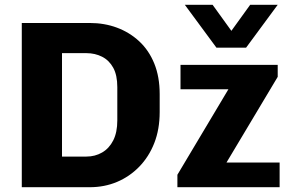

<svg xmlns="http://www.w3.org/2000/svg" viewBox="-20 -782 1220 802"><path d="M71 0V-686H355Q416 -686 468.5 -666.5Q521 -647 561.5 -609.5Q602 -572 624.5 -516.5Q647 -461 647 -389V-314Q647 -242 624.5 -184.5Q602 -127 561.5 -85.5Q521 -44 468.5 -22Q416 0 355 0ZM239 -128H341Q377 -128 406.5 -145Q436 -162 453 -195.5Q470 -229 470 -279V-418Q470 -468 453 -499Q436 -530 406.5 -545Q377 -560 341 -560H239ZM721 0V-52L934 -409H734V-511H1140V-461L926 -103H1148V0ZM1140 -762 1008 -583H884L752 -762H868L982 -604H911L1025 -762Z"/></svg>

Font: Chivo Medium
Style: Bold
Weight: 700
Version: Version 2.002